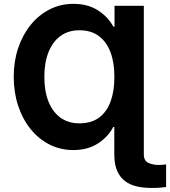

<svg xmlns="http://www.w3.org/2000/svg" viewBox="-20 -757 869 982"><path d="M715.6 -727.5V33.4Q715.8 65.3 739.1 76.1Q762.4 86.9 792.2 86.7Q801.6 86.9 810.9 85.9Q820.3 85 829.5 83.8V199.6Q815.9 201.3 796.3 202.9Q776.7 204.6 751.4 204.1Q712.5 204.1 678.6 196.2Q644.6 188.3 619.2 169.1Q593.8 150 579.2 116.9Q564.6 83.8 564.6 33.4V-107.6H559.4Q532.4 -56.4 480.5 -23Q428.5 10.4 355.3 10.5Q288.7 10.5 232.9 -17.9Q177.1 -46.4 136.1 -97.4Q95.1 -148.3 72.7 -216.6Q50.2 -284.8 50.2 -364.5Q50.2 -443.5 73 -511.3Q95.8 -579.2 137 -629.9Q178.1 -680.6 233.9 -708.9Q289.6 -737.3 355.3 -737.3Q429.2 -737.3 480.9 -704.1Q532.5 -670.8 559.4 -621.1H565.8V-727.5ZM385.7 -126.2Q447.4 -126.2 487 -155.7Q526.6 -185.3 545.9 -238.8Q565.3 -292.3 565 -364.1Q565.3 -435.4 545.4 -489Q525.4 -542.7 485.7 -572.5Q446 -602.3 386.1 -602.1Q329.9 -602.3 289.8 -573.3Q249.7 -544.2 228.3 -490.7Q206.8 -437.1 206.8 -364.1Q206.8 -289 228.7 -235.7Q250.5 -182.5 290.6 -154.3Q330.7 -126.2 385.7 -126.2Z"/></svg>

Font: Inter V
Style: 
Weight: 400
Designer: Rasmus Andersson
Foundry: rsms
Version: Version 4.000;git-a3f224843